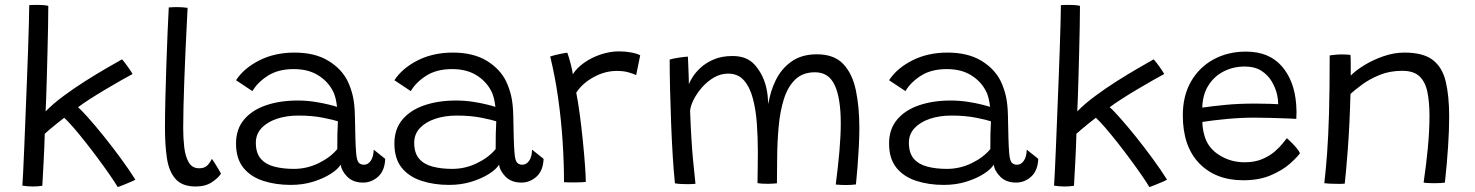

<svg xmlns="http://www.w3.org/2000/svg" viewBox="-20 -745 6032 785"><path d="M461.5 20Q449.5 0 428.2 -30.8Q407 -61.5 381.2 -96.2Q355.5 -131 329 -164.5Q302.5 -198 279.8 -224.2Q257 -250.5 242.5 -263.5Q232 -255.5 214.8 -241.8Q197.5 -228 182.5 -215.2Q167.5 -202.5 163 -198Q162.5 -176.5 161.2 -144.8Q160 -113 158.2 -80.5Q156.5 -48 155 -22Q153.5 4 153 14.5Q134 17.5 115 17.5Q103.5 17.5 92.2 16.5Q81 15.5 71.5 14Q72.5 2 74.5 -38.2Q76.5 -78.5 79 -138Q81.5 -197.5 84.2 -267.2Q87 -337 89.8 -408Q92.5 -479 94.8 -542.8Q97 -606.5 98.2 -654.2Q99.5 -702 99.5 -724Q107 -724.5 116.5 -724.8Q126 -725 135.5 -725Q161.5 -725 177.5 -721Q177.5 -684 176.5 -634.8Q175.5 -585.5 174.2 -532.8Q173 -480 171.5 -431Q170 -382 168.8 -344.5Q167.5 -307 166.5 -289.5Q196.5 -320.5 239.8 -352.5Q283 -384.5 329.2 -413.8Q375.5 -443 415.2 -466Q455 -489 479 -502.5Q489.5 -490.5 503 -471.5Q516.5 -452.5 522 -442.5Q506 -434 476 -417Q446 -400 411.5 -379.5Q377 -359 346.8 -339.5Q316.5 -320 299 -306.5Q312 -296 340.2 -264.2Q368.5 -232.5 403.8 -188.8Q439 -145 473.5 -98Q508 -51 533.5 -10.5Q529 -7.5 514.5 -1.2Q500 5 484.5 11.2Q469 17.5 461.5 20Z M883.5 -35Q873 -18 846.5 -0.2Q820 17.5 780.5 17.5Q724.5 17.5 697.5 -13.5Q670.5 -44.5 662.5 -98.2Q654.5 -152 654.5 -220.5Q654.5 -270.5 656 -337.2Q657.5 -404 660 -474.8Q662.5 -545.5 665 -608.5Q667.5 -671.5 670 -714.5Q689 -716 704 -716Q724.5 -716 747 -713Q745.5 -680 743 -631.8Q740.5 -583.5 738 -527.8Q735.5 -472 733.5 -415.5Q731.5 -359 730.2 -308.5Q729 -258 729 -221Q729 -181.5 733.2 -143.8Q737.5 -106 751.5 -81.5Q765.5 -57 794.5 -57Q815.5 -57 826.8 -67.8Q838 -78.5 846 -95.5Q850 -91 858.2 -78Q866.5 -65 874 -52Q881.5 -39 883.5 -35Z M1169 11Q1106.5 11 1055.5 -5.8Q1004.5 -22.5 974.8 -59.5Q945 -96.5 945 -158.5Q945 -217 977.8 -256Q1010.5 -295 1067.5 -314.5Q1124.5 -334 1197 -334Q1232.5 -334 1266.5 -328.8Q1300.5 -323.5 1325.2 -317.2Q1350 -311 1358 -308Q1356 -326 1351.8 -343.8Q1347.5 -361.5 1339.5 -375.5Q1319.5 -413.5 1279.5 -438Q1239.5 -462.5 1181 -462.5Q1118 -462.5 1075.8 -435.8Q1033.5 -409 1012 -372.5L945 -417Q977 -466 1040 -498Q1103 -530 1184 -530Q1267 -530 1322 -496.8Q1377 -463.5 1402 -412Q1415 -384.5 1422.5 -352.5Q1430 -320.5 1431 -271.5Q1432 -217 1433 -180.8Q1434 -144.5 1436 -120.5Q1438.5 -89.5 1446.2 -80.5Q1454 -71.5 1468 -71.5Q1484.5 -71.5 1495.8 -87.5Q1507 -103.5 1508 -133L1555 -95.5Q1553 -47 1526 -22.8Q1499 1.5 1464.5 1.5Q1423.5 1.5 1399.8 -22.5Q1376 -46.5 1373 -72Q1362 -53.5 1332.5 -34.5Q1303 -15.5 1260.8 -2.2Q1218.5 11 1169 11ZM1181.5 -54.5Q1234.5 -54.5 1282.5 -77.8Q1330.5 -101 1359 -135.5Q1359 -171.5 1359.5 -198.5Q1360 -225.5 1361.5 -249Q1346 -254.5 1301.5 -263.5Q1257 -272.5 1200 -272.5Q1150.5 -272.5 1111 -259Q1071.5 -245.5 1048.8 -220.8Q1026 -196 1026 -161.5Q1026 -119.5 1046 -96.2Q1066 -73 1101.2 -63.8Q1136.5 -54.5 1181.5 -54.5Z M1816.5 11Q1754 11 1703 -5.8Q1652 -22.5 1622.2 -59.5Q1592.5 -96.5 1592.5 -158.5Q1592.5 -217 1625.2 -256Q1658 -295 1715 -314.5Q1772 -334 1844.5 -334Q1880 -334 1914 -328.8Q1948 -323.5 1972.8 -317.2Q1997.5 -311 2005.5 -308Q2003.5 -326 1999.2 -343.8Q1995 -361.5 1987 -375.5Q1967 -413.5 1927 -438Q1887 -462.5 1828.5 -462.5Q1765.5 -462.5 1723.2 -435.8Q1681 -409 1659.5 -372.5L1592.5 -417Q1624.5 -466 1687.5 -498Q1750.5 -530 1831.5 -530Q1914.5 -530 1969.5 -496.8Q2024.5 -463.5 2049.5 -412Q2062.5 -384.5 2070 -352.5Q2077.5 -320.5 2078.5 -271.5Q2079.5 -217 2080.5 -180.8Q2081.5 -144.5 2083.5 -120.5Q2086 -89.5 2093.8 -80.5Q2101.5 -71.5 2115.5 -71.5Q2132 -71.5 2143.2 -87.5Q2154.5 -103.5 2155.5 -133L2202.5 -95.5Q2200.5 -47 2173.5 -22.8Q2146.5 1.5 2112 1.5Q2071 1.5 2047.2 -22.5Q2023.5 -46.5 2020.5 -72Q2009.5 -53.5 1980 -34.5Q1950.5 -15.5 1908.2 -2.2Q1866 11 1816.5 11ZM1829 -54.5Q1882 -54.5 1930 -77.8Q1978 -101 2006.5 -135.5Q2006.5 -171.5 2007 -198.5Q2007.5 -225.5 2009 -249Q1993.5 -254.5 1949 -263.5Q1904.5 -272.5 1847.5 -272.5Q1798 -272.5 1758.5 -259Q1719 -245.5 1696.2 -220.8Q1673.5 -196 1673.5 -161.5Q1673.5 -119.5 1693.5 -96.2Q1713.5 -73 1748.8 -63.8Q1784 -54.5 1829 -54.5Z M2322 -441.5Q2338.5 -467.5 2368.8 -488.8Q2399 -510 2436.5 -522.5Q2474 -535 2511 -535Q2534.5 -535 2558.8 -530.8Q2583 -526.5 2597.5 -519L2581 -438Q2569 -443.5 2549.8 -449.2Q2530.5 -455 2501.5 -455Q2453.5 -455 2407.2 -429.8Q2361 -404.5 2336 -366Q2343.5 -329 2350.5 -276.5Q2357.5 -224 2363 -169.2Q2368.5 -114.5 2371.8 -69.2Q2375 -24 2375 -1Q2358 0.5 2332.2 0.8Q2306.5 1 2286 0Q2286 -80 2280.2 -167.8Q2274.5 -255.5 2262 -344Q2249.5 -432.5 2229.5 -514Q2244 -519 2268 -524Q2292 -529 2299.5 -529.5Q2306 -512 2313 -485Q2320 -458 2322 -441.5Z M2739.5 4.5Q2734.5 -42 2730.5 -107Q2726.5 -172 2723.8 -243.5Q2721 -315 2719.5 -382.5Q2718 -450 2718 -501.5Q2730 -505.5 2755 -509.2Q2780 -513 2792.5 -513.5Q2793 -503.5 2794 -479Q2795 -454.5 2795.8 -431.2Q2796.5 -408 2796.5 -401Q2800.5 -412 2812.5 -431Q2824.5 -450 2846 -469.5Q2867.5 -489 2899.5 -502.5Q2931.5 -516 2975.5 -516Q3034.5 -516 3066.2 -479.5Q3098 -443 3111 -395Q3116 -376 3118.2 -356.8Q3120.5 -337.5 3121.5 -319.5Q3129 -371 3152 -417.8Q3175 -464.5 3216.5 -493.8Q3258 -523 3320 -523Q3390 -523 3427.5 -483.5Q3465 -444 3479.2 -376Q3493.5 -308 3493.5 -222.5Q3493.5 -184 3491.2 -141.8Q3489 -99.5 3485.8 -60Q3482.5 -20.5 3479.5 9Q3460 11.5 3439.5 11.5Q3417.5 11.5 3397 9.5Q3406.5 -64 3412 -127Q3417.5 -190 3417.5 -241Q3417.5 -343 3393 -396.2Q3368.5 -449.5 3312.5 -449.5Q3262 -449.5 3231.5 -420Q3201 -390.5 3185.2 -340.8Q3169.5 -291 3163.8 -229.2Q3158 -167.5 3157.5 -103.5Q3157.5 -77.5 3157 -49.8Q3156.5 -22 3156.5 4.5Q3150 5 3139.8 5.8Q3129.5 6.5 3119.5 6.5Q3108 6.5 3095.8 5.8Q3083.5 5 3077 3.5Q3077.5 -29.5 3078 -61Q3078.5 -92.5 3078.5 -123.5Q3078.5 -182 3074.5 -238.8Q3070.5 -295.5 3058.2 -342Q3046 -388.5 3021.8 -416.2Q2997.5 -444 2957 -444Q2926 -444 2898.5 -427.8Q2871 -411.5 2849.5 -386.8Q2828 -362 2815.2 -336Q2802.5 -310 2801.5 -291Q2806 -171 2813.5 -91.5Q2821 -12 2823.5 6.5Q2819 7 2809.2 7.5Q2799.5 8 2792 8Q2758.5 8 2739.5 4.5Z M3839 11Q3776.5 11 3725.5 -5.8Q3674.5 -22.5 3644.8 -59.5Q3615 -96.5 3615 -158.5Q3615 -217 3647.8 -256Q3680.5 -295 3737.5 -314.5Q3794.5 -334 3867 -334Q3902.5 -334 3936.5 -328.8Q3970.5 -323.5 3995.2 -317.2Q4020 -311 4028 -308Q4026 -326 4021.8 -343.8Q4017.5 -361.5 4009.5 -375.5Q3989.5 -413.5 3949.5 -438Q3909.5 -462.5 3851 -462.5Q3788 -462.5 3745.8 -435.8Q3703.5 -409 3682 -372.5L3615 -417Q3647 -466 3710 -498Q3773 -530 3854 -530Q3937 -530 3992 -496.8Q4047 -463.5 4072 -412Q4085 -384.5 4092.5 -352.5Q4100 -320.5 4101 -271.5Q4102 -217 4103 -180.8Q4104 -144.5 4106 -120.5Q4108.5 -89.5 4116.2 -80.5Q4124 -71.5 4138 -71.5Q4154.5 -71.5 4165.8 -87.5Q4177 -103.5 4178 -133L4225 -95.5Q4223 -47 4196 -22.8Q4169 1.5 4134.5 1.5Q4093.5 1.5 4069.8 -22.5Q4046 -46.5 4043 -72Q4032 -53.5 4002.5 -34.5Q3973 -15.5 3930.8 -2.2Q3888.5 11 3839 11ZM3851.5 -54.5Q3904.5 -54.5 3952.5 -77.8Q4000.5 -101 4029 -135.5Q4029 -171.5 4029.5 -198.5Q4030 -225.5 4031.5 -249Q4016 -254.5 3971.5 -263.5Q3927 -272.5 3870 -272.5Q3820.5 -272.5 3781 -259Q3741.5 -245.5 3718.8 -220.8Q3696 -196 3696 -161.5Q3696 -119.5 3716 -96.2Q3736 -73 3771.2 -63.8Q3806.5 -54.5 3851.5 -54.5Z M4679.5 20Q4667.5 0 4646.2 -30.8Q4625 -61.5 4599.2 -96.2Q4573.5 -131 4547 -164.5Q4520.5 -198 4497.8 -224.2Q4475 -250.5 4460.5 -263.5Q4450 -255.5 4432.8 -241.8Q4415.5 -228 4400.5 -215.2Q4385.5 -202.5 4381 -198Q4380.5 -176.5 4379.2 -144.8Q4378 -113 4376.2 -80.5Q4374.5 -48 4373 -22Q4371.5 4 4371 14.5Q4352 17.5 4333 17.5Q4321.5 17.5 4310.2 16.5Q4299 15.5 4289.5 14Q4290.5 2 4292.5 -38.2Q4294.5 -78.5 4297 -138Q4299.5 -197.5 4302.2 -267.2Q4305 -337 4307.8 -408Q4310.5 -479 4312.8 -542.8Q4315 -606.5 4316.2 -654.2Q4317.5 -702 4317.5 -724Q4325 -724.5 4334.5 -724.8Q4344 -725 4353.5 -725Q4379.5 -725 4395.5 -721Q4395.5 -684 4394.5 -634.8Q4393.5 -585.5 4392.2 -532.8Q4391 -480 4389.5 -431Q4388 -382 4386.8 -344.5Q4385.5 -307 4384.5 -289.5Q4414.5 -320.5 4457.8 -352.5Q4501 -384.5 4547.2 -413.8Q4593.5 -443 4633.2 -466Q4673 -489 4697 -502.5Q4707.5 -490.5 4721 -471.5Q4734.5 -452.5 4740 -442.5Q4724 -434 4694 -417Q4664 -400 4629.5 -379.5Q4595 -359 4564.8 -339.5Q4534.5 -320 4517 -306.5Q4530 -296 4558.2 -264.2Q4586.5 -232.5 4621.8 -188.8Q4657 -145 4691.5 -98Q4726 -51 4751.5 -10.5Q4747 -7.5 4732.5 -1.2Q4718 5 4702.5 11.2Q4687 17.5 4679.5 20Z M5295 -118.5Q5282.5 -101 5253 -75Q5223.5 -49 5176 -28.5Q5128.5 -8 5063 -8Q4950.5 -8 4883.2 -77.2Q4816 -146.5 4816 -273.5Q4816 -353.5 4849.5 -411.8Q4883 -470 4941.5 -502Q5000 -534 5074.5 -534Q5168 -534 5220 -475Q5272 -416 5279.5 -318.5Q5282 -288 5280 -259Q5272 -259.5 5242 -260.8Q5212 -262 5175 -263Q5138 -264 5108.5 -264Q5055.5 -264 4998.5 -258.8Q4941.5 -253.5 4896 -246.5Q4896 -232 4898.2 -218.2Q4900.5 -204.5 4904 -192Q4917.5 -141 4964.5 -111.2Q5011.5 -81.5 5068.5 -81.5Q5110 -81.5 5140.5 -94.5Q5171 -107.5 5191.8 -125.5Q5212.5 -143.5 5224.5 -159Q5236.5 -174.5 5241.5 -180Q5245.5 -176.5 5256.8 -165.8Q5268 -155 5279.2 -142Q5290.5 -129 5295 -118.5ZM4895.5 -305Q4936 -311 4990 -316.2Q5044 -321.5 5112.5 -321.5Q5148 -321.5 5172 -320.5Q5196 -319.5 5206 -319Q5206 -337.5 5201.5 -358Q5195.5 -384.5 5180.2 -411Q5165 -437.5 5137.8 -455.2Q5110.5 -473 5069.5 -473Q5022.5 -473 4983.5 -453.2Q4944.5 -433.5 4920.8 -396Q4897 -358.5 4895.5 -305Z M5478 6Q5470 6.5 5459.5 6.8Q5449 7 5438.5 6.5Q5428 6.5 5415 5.8Q5402 5 5394.5 4Q5401 -52 5406 -119.8Q5411 -187.5 5413.8 -283.2Q5416.5 -379 5416.5 -518.5Q5426 -520 5439.5 -521.2Q5453 -522.5 5468 -522.5Q5476.5 -522.5 5485.8 -522Q5495 -521.5 5501.5 -520.5Q5502.5 -512 5502.5 -484.2Q5502.5 -456.5 5502.5 -436Q5523 -457 5558.5 -478.8Q5594 -500.5 5636.8 -515.2Q5679.5 -530 5722.5 -530Q5798.5 -530 5837.8 -500Q5877 -470 5891 -411.5Q5905 -353 5905 -267.5Q5905 -214.5 5900.5 -145Q5896 -75.5 5887.5 1.5Q5874 4 5844.5 4Q5832 4 5820.2 3.5Q5808.5 3 5800.5 1.5Q5811 -69.5 5817.8 -140.5Q5824.5 -211.5 5824.5 -270.5Q5824.5 -326 5816.2 -367.8Q5808 -409.5 5784 -432.5Q5760 -455.5 5713.5 -455.5Q5662.5 -455.5 5621.2 -438.8Q5580 -422 5549.8 -399.8Q5519.5 -377.5 5501.5 -361Q5498 -232 5490.5 -134.2Q5483 -36.5 5478 6Z"/></svg>

Font: Grandstander Light
Style: Regular
Weight: 300
Designer: Tyler Finck
Foundry: Etcetera Type Co
Version: Version 1.200; ttfautohint (v1.8.3)